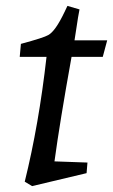

<svg xmlns="http://www.w3.org/2000/svg" viewBox="-20 -617 384 652"><path d="M329 -424H223Q183 -202 165 -69L277 -65L274 -29L89 15L64 0Q112 -194 138 -424H47L51 -468Q129 -489 144 -498Q168 -511 199 -576L209 -597L250 -585Q245 -560 240 -525Q235 -490 233 -480H344Z"/></svg>

Font: Andada
Style: Italic
Weight: 400
Italic angle: -8.29999°
Designer: Carolina Giovagnoli
Foundry: Carolina Giovagnoli
Version: Version 1.003